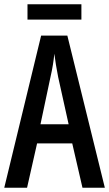

<svg xmlns="http://www.w3.org/2000/svg" viewBox="-20 -881 512 901"><path d="M362 -861H109V-789H362ZM367 0H472L296 -714H173L0 0H107L154 -208H319ZM253 -519 302 -298H170L217 -520C226 -558 232 -597 235 -629C239 -597 245 -559 253 -519Z"/></svg>

Font: Noto Sans Arabic ExtCond Med
Style: Regular
Weight: 500
Width: 2
Designer: Monotype Design Team, Nadine Chahine, Nizar Qandah and Khaled Hosny
Foundry: Monotype Imaging Inc.
Version: Version 2.012